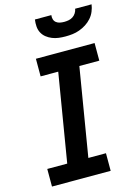

<svg xmlns="http://www.w3.org/2000/svg" viewBox="-139 -1031 799 1106"><g transform="rotate(-15 260.5 -477.5)"><path d="M29 0V-105H148L235 -630H130V-735H480V-630H361L274 -105H379V0ZM329 -815Q308 -815 288 -817.5Q268 -820 249.5 -827.5Q231 -835 216 -847Q201 -859 192 -876Q183 -893 181.5 -913.5Q180 -934 183 -955H281Q279 -942 282.5 -930Q286 -918 295.5 -910.5Q305 -903 317.5 -900.5Q330 -898 343 -898Q356 -898 369.5 -900.5Q383 -903 394.5 -910.5Q406 -918 413.5 -930Q421 -942 423 -955H521Q518 -934 509.5 -913.5Q501 -893 486 -876Q471 -859 452 -847Q433 -835 412.5 -827.5Q392 -820 371 -817.5Q350 -815 329 -815Z"/></g></svg>

Font: Iosevka Term Curly XBd Obl
Style: Regular
Weight: 800
Italic angle: -9°
Designer: Belleve Invis
Foundry: Belleve Invis
Version: Version 32.3.0